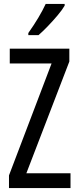

<svg xmlns="http://www.w3.org/2000/svg" viewBox="-20 -963 401 983"><path d="M341 0H26V-65L244 -638H30V-714H335V-648L115 -76H341ZM311 -934Q299 -913 275 -884.5Q251 -856 224.5 -828.5Q198 -801 177 -783H125V-794Q183 -876 214 -943H311Z"/></svg>

Font: Noto Sans Oriya ExtCond
Style: Regular
Weight: 400
Width: 2
Designer: Amélie Bonet and Sol Matas
Foundry: Google LLC
Version: Version 2.006; ttfautohint (v1.8.4.7-5d5b)